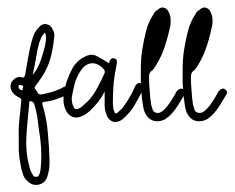

<svg xmlns="http://www.w3.org/2000/svg" viewBox="-20 -327 640 524"><path d="M89.8 -110.4Q86.9 -107.4 85 -103.5Q82 -99.6 79.1 -95.7Q77.1 -92.8 75.2 -89.8Q73.2 -86.9 77.1 -83Q81.1 -78.1 83 -73.2Q85.9 -68.4 94.7 -69.3Q108.4 -72.3 122.1 -76.2Q134.8 -80.1 147.5 -85.9Q148.4 -86.9 150.4 -87.9Q152.3 -88.9 154.3 -89.8Q158.2 -91.8 162.1 -90.8Q166 -89.8 168 -85.9Q169.9 -83 169.9 -80.1Q169.9 -79.1 169.9 -78.1Q168.9 -74.2 165 -71.3Q160.2 -67.4 154.3 -64.5Q148.4 -61.5 142.6 -59.6Q132.8 -55.7 122.1 -52.7Q111.3 -49.8 99.6 -48.8Q95.7 -47.9 95.7 -46.9Q94.7 -44.9 95.7 -42Q107.4 -3.9 110.4 34.2Q114.3 73.2 115.2 112.3Q115.2 123 114.3 133.8Q112.3 144.5 109.4 154.3Q103.5 172.9 85.9 176.8Q82 177.7 78.1 177.7Q65.4 177.7 54.7 167Q44.9 158.2 42 146.5Q38.1 134.8 36.1 122.1Q32.2 103.5 31.2 84Q31.2 64.5 31.2 44.9Q30.3 20.5 33.2 -3.9Q36.1 -28.3 38.1 -52.7Q38.1 -56.6 37.1 -57.6Q35.2 -59.6 33.2 -60.5Q26.4 -63.5 21.5 -67.4Q16.6 -71.3 12.7 -77.1Q8.8 -84 8.8 -90.8Q8.8 -91.8 8.8 -92.8Q8.8 -97.7 11.7 -103.5Q16.6 -110.4 23.4 -114.3Q30.3 -118.2 38.1 -116.2Q44.9 -114.3 45.9 -117.2Q47.9 -119.1 48.8 -124Q52.7 -146.5 56.6 -168.9Q60.5 -191.4 66.4 -213.9Q69.3 -224.6 73.2 -234.4Q78.1 -244.1 85.9 -252Q93.8 -261.7 104.5 -261.7Q105.5 -261.7 106.4 -260.7Q118.2 -259.8 124 -246.1Q127 -241.2 127.9 -236.3Q128.9 -231.4 127.9 -225.6Q125 -194.3 117.2 -166Q108.4 -136.7 89.8 -110.4ZM83 2Q82 -9.8 79.1 -21.5Q77.1 -32.2 73.2 -43.9Q71.3 -47.9 69.3 -48.8Q67.4 -50.8 63.5 -50.8Q58.6 -49.8 59.6 -46.9Q59.6 -44.9 59.6 -42Q58.6 -32.2 57.6 -21.5Q56.6 -10.7 55.7 0Q52.7 25.4 51.8 51.8Q50.8 77.1 54.7 102.5Q56.6 114.3 59.6 125Q61.5 136.7 67.4 146.5Q69.3 150.4 71.3 153.3Q74.2 156.2 79.1 155.3Q85 155.3 85.9 151.4Q87.9 148.4 88.9 144.5Q91.8 132.8 91.8 122.1Q92.8 111.3 92.8 99.6Q92.8 75.2 89.8 50.8Q85.9 26.4 83 2ZM102.5 -238.3Q96.7 -232.4 92.8 -224.6Q89.8 -217.8 86.9 -210Q81.1 -189.5 78.1 -167Q74.2 -145.5 69.3 -123Q85.9 -140.6 97.7 -182.6Q110.4 -224.6 102.5 -238.3ZM36.1 -94.7Q33.2 -95.7 32.2 -94.7Q30.3 -92.8 30.3 -90.8Q30.3 -86.9 33.2 -84Q36.1 -81.1 39.1 -81.1Q43 -80.1 42 -83Q41 -86.9 43 -87.9Q43.9 -92.8 41 -93.8Q39.1 -94.7 36.1 -94.7Z M226.6 -25.4Q220.7 -20.5 215.8 -16.6Q210 -12.7 203.1 -9.8Q189.5 -3.9 178.7 -7.8Q167 -11.7 160.2 -25.4Q156.2 -33.2 154.3 -42Q153.3 -47.9 153.3 -54.7Q153.3 -57.6 153.3 -60.5Q155.3 -82 161.1 -101.6Q168 -122.1 177.7 -140.6Q183.6 -151.4 192.4 -159.2Q200.2 -167 210.9 -171.9Q219.7 -176.8 228.5 -177.7Q228.5 -177.7 229.5 -177.7Q237.3 -177.7 246.1 -172.9Q253.9 -168.9 261.7 -164.1Q269.5 -159.2 277.3 -154.3Q277.3 -155.3 278.3 -157.2Q278.3 -158.2 279.3 -160.2Q280.3 -164.1 283.2 -166Q286.1 -168.9 291 -168Q295.9 -167 297.9 -164.1Q299.8 -160.2 298.8 -155.3Q297.9 -147.5 295.9 -138.7Q294.9 -130.9 293 -122.1Q290 -103.5 289.1 -84Q288.1 -64.5 288.1 -45.9Q288.1 -40 289.1 -34.2Q289.1 -28.3 292 -22.5Q293 -18.6 294.9 -17.6Q297.9 -16.6 300.8 -19.5Q307.6 -25.4 313.5 -31.2Q318.4 -38.1 323.2 -44.9Q330.1 -54.7 335.9 -65.4Q341.8 -76.2 346.7 -86.9Q347.7 -89.8 348.6 -91.8Q350.6 -93.8 351.6 -95.7Q354.5 -99.6 358.4 -100.6Q362.3 -100.6 366.2 -98.6Q370.1 -96.7 371.1 -92.8Q371.1 -91.8 372.1 -89.8Q372.1 -87.9 371.1 -85.9Q370.1 -82 368.2 -79.1Q366.2 -75.2 365.2 -72.3Q356.4 -55.7 346.7 -39.1Q336.9 -22.5 323.2 -9.8Q319.3 -5.9 316.4 -2.9Q312.5 0 307.6 2.9Q300.8 5.9 294.9 5.9Q291 5.9 288.1 4.9Q279.3 2 273.4 -7.8Q269.5 -15.6 267.6 -23.4Q265.6 -31.2 265.6 -40Q265.6 -44.9 265.6 -48.8Q265.6 -53.7 265.6 -57.6Q265.6 -61.5 265.6 -66.4Q265.6 -71.3 265.6 -77.1Q257.8 -61.5 248 -48.8Q237.3 -36.1 226.6 -25.4ZM180.7 -36.1Q182.6 -31.2 185.5 -29.3Q189.5 -28.3 194.3 -30.3Q198.2 -32.2 201.2 -34.2Q205.1 -37.1 208 -40Q229.5 -57.6 242.2 -81.1Q254.9 -103.5 265.6 -127.9Q266.6 -130.9 265.6 -133.8Q264.6 -135.7 263.7 -137.7Q248 -155.3 230.5 -154.3Q212.9 -153.3 200.2 -133.8Q188.5 -116.2 183.6 -97.7Q178.7 -78.1 175.8 -60.5Q175.8 -51.8 176.8 -46.9Q177.7 -41 180.7 -36.1Z M378.9 -243.2Q381.8 -254.9 386.7 -265.6Q391.6 -277.3 398.4 -287.1Q400.4 -292 404.3 -295.9Q408.2 -298.8 412.1 -301.8Q418 -306.6 423.8 -306.6Q425.8 -306.6 427.7 -305.7Q434.6 -304.7 439.5 -295.9Q444.3 -287.1 445.3 -278.3Q446.3 -269.5 445.3 -259.8Q439.5 -230.5 430.7 -203.1Q421.9 -174.8 406.2 -149.4Q403.3 -144.5 400.4 -140.6Q397.5 -135.7 392.6 -132.8Q388.7 -128.9 387.7 -125Q386.7 -121.1 386.7 -116.2Q386.7 -97.7 388.7 -78.1Q389.6 -59.6 392.6 -41Q394.5 -34.2 396.5 -28.3Q398.4 -21.5 405.3 -19.5Q412.1 -17.6 418 -20.5Q423.8 -23.4 428.7 -28.3Q437.5 -37.1 444.3 -47.9Q451.2 -57.6 457 -68.4Q459 -72.3 460.9 -76.2Q462.9 -79.1 466.8 -82Q469.7 -85 473.6 -85Q476.6 -85.9 480.5 -83Q484.4 -80.1 485.4 -77.1Q485.4 -75.2 485.4 -74.2Q485.4 -72.3 483.4 -69.3Q474.6 -53.7 464.8 -38.1Q455.1 -22.5 441.4 -9.8Q436.5 -5.9 431.6 -2Q425.8 1 418.9 2.9Q414.1 3.9 409.2 3.9Q400.4 3.9 392.6 0Q381.8 -5.9 375 -20.5Q371.1 -30.3 370.1 -40Q369.1 -49.8 367.2 -60.5Q366.2 -79.1 364.3 -98.6Q364.3 -110.4 364.3 -123Q364.3 -131.8 364.3 -141.6Q364.3 -165 368.2 -191.4Q372.1 -216.8 378.9 -243.2ZM387.7 -162.1Q391.6 -193.4 397.5 -223.6Q402.3 -253.9 420.9 -281.2Q425.8 -266.6 414.1 -223.6Q401.4 -180.7 387.7 -162.1Z M493.2 -243.2Q496.1 -254.9 501 -265.6Q505.9 -277.3 512.7 -287.1Q514.6 -292 518.6 -295.9Q522.5 -298.8 526.4 -301.8Q532.2 -306.6 538.1 -306.6Q540 -306.6 542 -305.7Q548.8 -304.7 553.7 -295.9Q558.6 -287.1 559.6 -278.3Q560.5 -269.5 559.6 -259.8Q553.7 -230.5 544.9 -203.1Q536.1 -174.8 520.5 -149.4Q517.6 -144.5 514.6 -140.6Q511.7 -135.7 506.8 -132.8Q502.9 -128.9 502 -125Q501 -121.1 501 -116.2Q501 -97.7 502.9 -78.1Q503.9 -59.6 506.8 -41Q508.8 -34.2 510.7 -28.3Q512.7 -21.5 519.5 -19.5Q526.4 -17.6 532.2 -20.5Q538.1 -23.4 543 -28.3Q551.8 -37.1 558.6 -47.9Q565.4 -57.6 571.3 -68.4Q573.2 -72.3 575.2 -76.2Q577.1 -79.1 581.1 -82Q584 -85 587.9 -85Q590.8 -85.9 594.7 -83Q598.6 -80.1 599.6 -77.1Q599.6 -75.2 599.6 -74.2Q599.6 -72.3 597.7 -69.3Q588.9 -53.7 579.1 -38.1Q569.3 -22.5 555.7 -9.8Q550.8 -5.9 545.9 -2Q540 1 533.2 2.9Q528.3 3.9 523.4 3.9Q514.6 3.9 506.8 0Q496.1 -5.9 489.3 -20.5Q485.4 -30.3 484.4 -40Q483.4 -49.8 481.4 -60.5Q480.5 -79.1 478.5 -98.6Q478.5 -110.4 478.5 -123Q478.5 -131.8 478.5 -141.6Q478.5 -165 482.4 -191.4Q486.3 -216.8 493.2 -243.2ZM502 -162.1Q505.9 -193.4 511.7 -223.6Q516.6 -253.9 535.2 -281.2Q540 -266.6 528.3 -223.6Q515.6 -180.7 502 -162.1Z"/></svg>

Font: Chain Script-Pehr4
Style: Regular
Weight: 400
Designer: Pehr
Version: Version 1.0